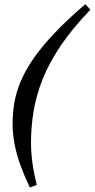

<svg xmlns="http://www.w3.org/2000/svg" viewBox="-20 -736 440 892"><path d="M400 -691Q315.5 -603.5 261.5 -523Q207.5 -442.5 177.5 -366.5Q147.5 -290.5 135.8 -217.8Q124 -145 124 -73.5Q124 -44 126.8 -12.8Q129.5 18.5 135.5 52.2Q141.5 86 151 123L118.5 135Q93.5 82.5 75.5 33Q57.5 -16.5 48 -64.8Q38.5 -113 38.5 -160Q38.5 -208 46.2 -256Q54 -304 74.8 -354.5Q95.5 -405 133.2 -460.5Q171 -516 230.8 -579.5Q290.5 -643 376.5 -716.5Z"/></svg>

Font: Newsreader 24pt
Style: Bold Italic
Weight: 700
Italic angle: -17°
Designer: Hugues Gentile
Foundry: Production Type
Version: Version 1.003